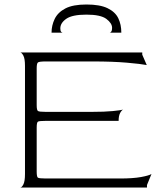

<svg xmlns="http://www.w3.org/2000/svg" viewBox="-20 -833 713 853"><path d="M70 0Q77 0 84 -14Q91 -28 91 -60V-540Q91 -572 84 -585.5Q77 -599 70 -600H612V-590L632 -544Q607 -549 544 -554.5Q481 -560 392 -560H184Q154 -560 148.5 -555.5Q143 -551 143 -530V-366Q143 -344 148.5 -340Q154 -336 183 -336H387Q445 -336 480.5 -339.5Q516 -343 527 -346Q520 -343 513.5 -330.5Q507 -318 507 -296H183Q154 -296 148.5 -292.5Q143 -289 143 -266V-71Q143 -48 148 -44Q153 -40 183 -40H513Q571 -40 606.5 -46.5Q642 -53 653 -60L633 -11V0ZM364 -813Q304 -813 270.5 -795.5Q237 -778 223 -749Q209 -720 209 -688H258Q255 -688 251.5 -692Q248 -696 248 -707Q248 -731 274.5 -749.5Q301 -768 364 -768Q427 -768 452.5 -749Q478 -730 478 -709Q478 -698 474.5 -693Q471 -688 468 -688H519Q519 -724 505.5 -752Q492 -780 458 -796.5Q424 -813 364 -813Z"/></svg>

Font: Red Rose Light
Style: Regular
Weight: 300
Designer: Jaikishan Patel
Version: Version 1.001; ttfautohint (v1.8.3)